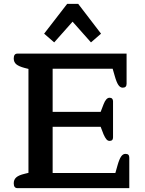

<svg xmlns="http://www.w3.org/2000/svg" viewBox="-20 -972 751 992"><path d="M355 -860 260 -753 208 -798 327 -952H384L502 -798L450 -753ZM70 0Q51 0 51 -25Q51 -44 64 -55.5Q77 -67 107 -74L127 -79V-616L107 -621Q77 -629 64 -640Q51 -651 51 -670Q51 -695 70 -695H634V-539Q634 -519 614 -519Q601 -519 591.5 -533Q582 -547 573 -579L562 -617H252V-394H500L515 -433Q528 -467 546 -467Q555 -467 559.5 -462Q564 -457 564 -449V-262Q564 -244 546 -244Q537 -244 530 -252Q523 -260 515 -278L500 -317H252V-78H576L587 -117Q596 -149 605.5 -163Q615 -177 628 -177Q639 -177 643.5 -172Q648 -167 648 -157V0Z"/></svg>

Font: Maitree Semibold
Style: Regular
Weight: 600
Designer: CadsonDemak Team
Foundry: CadsonDemak
Version: Version 1.010